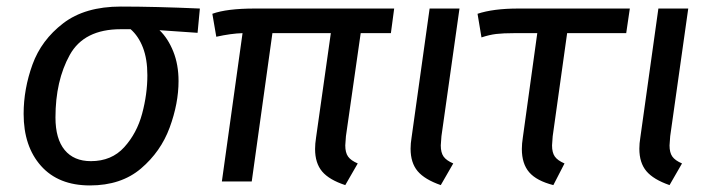

<svg xmlns="http://www.w3.org/2000/svg" viewBox="-20 -553 2171 585"><path d="M52 -206Q52 -282 79 -356.5Q106 -431 172.5 -482Q239 -533 348 -533Q453 -533 589 -527L582 -453L466 -461Q492 -436 508 -396Q524 -356 524 -306Q524 -238 497 -164.5Q470 -91 409.5 -39.5Q349 12 254 12Q158 12 105 -47.5Q52 -107 52 -206ZM429 -324Q429 -373 415.5 -408Q402 -443 378 -464H348Q236 -464 192.5 -385.5Q149 -307 149 -195Q149 -130 177 -96Q205 -62 257 -62Q320 -62 358.5 -104.5Q397 -147 413 -206.5Q429 -266 429 -324Z M1034 -138Q1032 -116 1032 -110Q1032 -88 1040.5 -76Q1049 -64 1070 -55L1032 11Q983 -5 961.5 -30.5Q940 -56 940 -99Q940 -115 943 -134L988 -452H810L747 0H656L719 -452Q684 -451 639 -441L627 -511Q671 -527 756 -527H1181L1171 -452H1079Z M1325 -138Q1323 -116 1323 -110Q1323 -88 1331.5 -76Q1340 -64 1361 -55L1323 11Q1274 -6 1252.5 -31.5Q1231 -57 1231 -100Q1231 -116 1234 -134L1289 -527H1380Z M1664 -138Q1662 -116 1662 -110Q1662 -88 1670.5 -76Q1679 -64 1700 -55L1666 11Q1615 -2 1592.5 -28Q1570 -54 1570 -99Q1570 -115 1573 -134L1617 -452H1547Q1513 -452 1492 -449.5Q1471 -447 1447 -439L1435 -511Q1483 -527 1559 -527H1899L1888 -452H1708Z M2022 -138Q2020 -116 2020 -110Q2020 -88 2028.5 -76Q2037 -64 2058 -55L2020 11Q1971 -6 1949.5 -31.5Q1928 -57 1928 -100Q1928 -116 1931 -134L1986 -527H2077Z"/></svg>

Font: FiraGO
Style: Italic
Weight: 400
Italic angle: -8°
Designer: bBox Type GmbH
Foundry: bBox Type GmbH
Version: Version 1.001